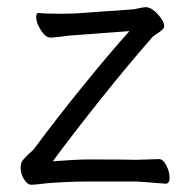

<svg xmlns="http://www.w3.org/2000/svg" viewBox="-20 -501 530 531"><path d="M449 -9Q449 7 438 7L411 5Q391 3 357 1H222Q193 1 161 2.5Q129 4 108 6Q76 10 67 10Q56 10 46.5 -5Q37 -20 37 -37Q37 -46 40 -53Q42 -58 57 -73Q71 -85 74 -89Q137 -174 210.5 -264.5Q284 -355 338 -415L191 -404Q172 -403 143 -399L122 -397H120Q106 -397 93 -417.5Q80 -438 80 -454Q80 -465 87 -465H89Q106 -463 144 -463Q176 -463 190 -464L346 -475Q350 -475 363 -478Q376 -481 382 -481H386Q401 -479 417.5 -460.5Q434 -442 434 -428Q434 -421 419.5 -411.5Q405 -402 402 -399Q337 -325 261.5 -230.5Q186 -136 126 -55Q194 -60 222 -60Q322 -60 357 -59L419 -61H420Q431 -61 440 -43.5Q449 -26 449 -9Z"/></svg>

Font: Fusion Kai T
Style: Regular
Weight: 400
Designer: Fontworks Inc.
Version: Version 24.134;May 13, 2024